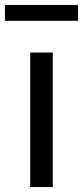

<svg xmlns="http://www.w3.org/2000/svg" viewBox="-30 -755 335 775"><path d="M92 0H183V-543H92ZM-10 -671H285V-735H-10Z"/></svg>

Font: Noto Sans Japanese Regular
Style: Regular
Weight: 400
Designer: Ryoko NISHIZUKA (kana & ideographs); Paul D. Hunt (Latin, Greek & Cyrillic); Wenlong ZHANG (bopomofo); Sandoll Communica
Foundry: Adobe Systems Incorporated
Version: Version 1.000;PS 1;hotconv 1.0.78;makeotf.lib2.5.61930